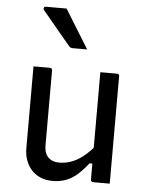

<svg xmlns="http://www.w3.org/2000/svg" viewBox="-57 -870 714 927"><g transform="rotate(5 300.0 -406.5)"><path d="M173 -532Q177 -532 179 -530.5Q181 -529 182.5 -527Q184 -525 184 -521Q184 -476 184 -429.5Q184 -383 184 -336.5Q184 -290 184 -245Q184 -200 184 -157Q184 -119 203.5 -99.5Q223 -80 256 -80Q280 -80 302 -86Q324 -92 345.5 -104.5Q367 -117 388.5 -136.5Q410 -156 432 -183V-89H403Q380 -59 355 -36Q330 -13 300 -1Q270 11 233 11Q200 11 174 0Q148 -11 130 -31Q112 -51 102.5 -77.5Q93 -104 93 -136Q93 -181 93 -225.5Q93 -270 93 -315.5Q93 -361 93 -405Q93 -437 93 -468.5Q93 -500 93 -532Q113 -532 133 -532Q153 -532 173 -532ZM498 -532Q502 -532 504 -530.5Q506 -529 507.5 -527Q509 -525 509 -521Q509 -451 509 -380.5Q509 -310 509 -239.5Q509 -169 509 -99Q509 -78 509 -59.5Q509 -41 509 -25.5Q509 -10 509 0Q495 0 481.5 0Q468 0 454.5 0Q441 0 428 0Q425 0 422.5 -1.5Q420 -3 418.5 -5Q417 -7 417 -11Q417 -98 417 -185Q417 -272 417 -359Q417 -446 417 -532Q432 -532 445 -532Q458 -532 471.5 -532Q485 -532 498 -532ZM228 -824Q248 -792 267 -760.5Q286 -729 306 -697.5Q326 -666 344 -636Q327 -636 310 -636Q293 -636 273 -636Q267 -636 262.5 -638.5Q258 -641 256 -644Q228 -678 206.5 -703Q185 -728 165 -753Q145 -778 120 -807Q116 -812 118 -818Q120 -824 127 -824Q145 -824 160.5 -824Q176 -824 192.5 -824Q209 -824 228 -824Z"/></g></svg>

Font: Recursive Monospace
Style: Regular
Weight: 400
Version: Version 1.047